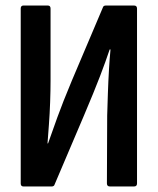

<svg xmlns="http://www.w3.org/2000/svg" viewBox="-20 -675 571 695"><path d="M65 0Q55 0 55 -11V-644Q55 -655 65 -655H153Q163 -655 163 -644V-383Q163 -348 161.5 -305.5Q160 -263 157 -223Q154 -183 152 -156H154Q168 -196 187.5 -250Q207 -304 240 -383L352 -647Q354 -655 363 -655H465Q476 -655 476 -644V-11Q476 0 465 0H378Q367 0 367 -11L368 -257Q369 -292 370.5 -336.5Q372 -381 374.5 -423.5Q377 -466 380 -496H377Q363 -454 342 -399Q321 -344 284 -257L178 -8Q176 0 167 0Z"/></svg>

Font: Sofia Sans Condensed
Style: Bold
Weight: 700
Designer: Botio Nikoltchev, Ani Petrova
Foundry: lettersoup
Version: Version 4.101; ttfautohint (v1.8.4.7-5d5b)